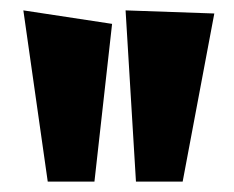

<svg xmlns="http://www.w3.org/2000/svg" viewBox="-20 -786 451 370"><path d="M25 -766 72 -436H162L196 -740ZM222 -766 242 -436H332L393 -760Z"/></svg>

Font: Peralta
Style: Regular
Weight: 400
Designer: Astigmatic (AOETI)
Foundry: Astigmatic (AOETI)
Version: Version 1.000